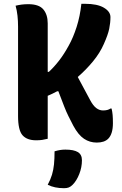

<svg xmlns="http://www.w3.org/2000/svg" viewBox="-20 -730 640 1010"><path d="M62 -700Q79 -704 94.5 -706Q110 -708 129 -708Q185 -708 208 -680.5Q231 -653 231 -607V-352H237Q265 -378 291 -411.5Q317 -445 342 -491Q365 -532 383 -588Q401 -644 408 -710H427Q492 -710 526.5 -689.5Q561 -669 561 -640Q561 -610 554.5 -578.5Q548 -547 526 -498Q506 -452 469.5 -407.5Q433 -363 389 -325Q405 -294 422 -263.5Q439 -233 455 -202Q470 -174 486.5 -161.5Q503 -149 522 -149Q547 -149 561 -159H567Q571 -142 572.5 -125Q574 -108 574 -82Q574 -25 549 0Q529 20 489 20Q452 20 422 0Q392 -20 366 -68Q351 -97 340 -119Q329 -141 317.5 -170.5Q306 -200 287 -250H281Q255 -236 231 -226V0Q215 4 201.5 6Q188 8 170 8Q122 8 98.5 -18.5Q75 -45 75 -120V-590Q75 -620 72 -647.5Q69 -675 62 -700ZM267 66Q284 61 297 59Q310 57 324 57Q368 57 389.5 70Q411 83 411 113Q411 150 397 185.5Q383 221 362 242Q352 252 342 256Q332 260 317 260Q267 260 231 242Q246 214 253.5 189Q261 164 264 135Q267 106 267 66Z"/></svg>

Font: Recursive Mn Csl St XBd
Style: Regular
Weight: 800
Monospace: yes
Version: Version 1.079;hotconv 1.0.112;makeotfexe 2.5.65598; ttfautoh